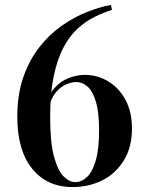

<svg xmlns="http://www.w3.org/2000/svg" viewBox="-20 -743 587 777"><path d="M429 -723 433 -703Q398 -692 362.5 -674.5Q327 -657 294.5 -627.5Q262 -598 237 -551Q212 -504 197.5 -435Q183 -366 183 -268Q183 -167 198.5 -109.5Q214 -52 237.5 -29Q261 -6 285 -6Q310 -6 332 -26.5Q354 -47 367.5 -93.5Q381 -140 381 -215Q381 -287 368.5 -330Q356 -373 335 -392Q314 -411 288 -411Q270 -411 247 -401Q224 -391 205 -368Q186 -345 177 -305H167Q174 -356 199 -385Q224 -414 257.5 -427Q291 -440 323 -440Q374 -440 417.5 -414Q461 -388 487.5 -339.5Q514 -291 514 -222Q514 -147 481 -93.5Q448 -40 393.5 -13Q339 14 274 14Q170 14 110 -60.5Q50 -135 50 -270Q50 -361 74.5 -431Q99 -501 139.5 -552.5Q180 -604 230 -639Q280 -674 332 -694.5Q384 -715 429 -723Z"/></svg>

Font: Playfair Display SemiBold
Style: Regular
Weight: 600
Designer: Claus Eggers Sørensen
Foundry: Claus Eggers Sørensen
Version: Version 1.203